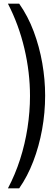

<svg xmlns="http://www.w3.org/2000/svg" viewBox="-20 -820 294 1040"><path d="M84 200H23Q62 126.5 88.8 43.2Q115.5 -40 129 -127.5Q142.5 -215 142.5 -300Q142.5 -428 112.2 -556.8Q82 -685.5 23 -800H84Q131.5 -732.5 162.5 -649.8Q193.5 -567 209 -478Q224.5 -389 224.5 -302.5Q224.5 -209.5 208 -118.5Q191.5 -27.5 160.2 54Q129 135.5 84 200Z"/></svg>

Font: Big Shoulders Text Thin
Style: Regular
Weight: 400
Version: Version 2.002